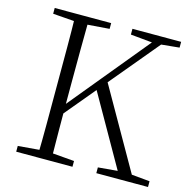

<svg xmlns="http://www.w3.org/2000/svg" viewBox="-106 -828 931 933"><g transform="rotate(15 359.5 -361.5)"><path d="M162 0Q164 -83 164 -166Q164 -249 164 -333V-390Q164 -474 164 -557.5Q164 -641 162 -723H231Q230 -641 229.5 -557.5Q229 -474 229 -390V-272Q229 -225 229.5 -154Q230 -83 231 0ZM56 0V-29L188 -40H207L339 -29V0ZM56 -694V-723H340V-694L207 -684H188ZM459 0V-29L584 -40H600L719 -29V0ZM447 -694V-723H692V-694L590 -684L572 -682ZM196 -199 192 -250H199L215 -270L588 -723H633ZM578 0 347 -406 389 -456 649 0Z"/></g></svg>

Font: Noto Serif SC ExtraLight ExtraLight
Style: Regular
Weight: 250
Version: Version 2.002-H1;hotconv 1.1.0;makeotfexe 2.6.0